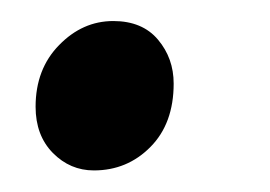

<svg xmlns="http://www.w3.org/2000/svg" viewBox="-20 -148 250 178"><path d="M13 -49Q13 -84 34.8 -106.2Q56.5 -128.5 85 -128.5Q112 -128.5 126.5 -111.2Q141 -94 141 -70.5Q141 -33.5 119.5 -11.8Q98 10 67 10Q45 10 29 -6.2Q13 -22.5 13 -49Z"/></svg>

Font: Merriweather 96pt SemiBold
Style: Italic
Weight: 600
Italic angle: -7.8°
Version: Version 2.101